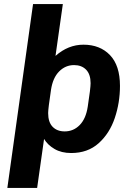

<svg xmlns="http://www.w3.org/2000/svg" viewBox="-20 -740 635 941"><path d="M142 -720H288L252 -466Q314 -521 389 -521Q470 -521 519 -470Q568 -419 568 -319Q568 -237 542.5 -161.5Q517 -86 463.5 -38Q410 10 329 10Q281 10 247 -10Q213 -30 196 -59L162 181H16ZM297 -96Q340 -96 370.5 -127Q401 -158 410 -217Q424 -308 424 -332Q424 -376 402 -398.5Q380 -421 343 -421Q301 -421 270 -390Q239 -359 230 -300Q216 -207 216 -186Q216 -141 238 -118.5Q260 -96 297 -96Z"/></svg>

Font: Chivo
Style: Bold Italic
Weight: 700
Italic angle: -8.05°
Designer: Hector Gatti
Foundry: Omnibus-Type
Version: Version 1.007